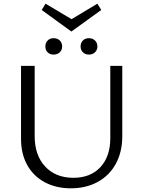

<svg xmlns="http://www.w3.org/2000/svg" viewBox="-20 -1015 775 1041"><path d="M94 -262V-658H168V-277Q168 -173 225 -112Q282 -51 378 -51Q471 -51 524.5 -109Q578 -167 578 -265V-658H643V-277Q643 -192 608.5 -128Q574 -64 510.5 -29Q447 6 364 6Q284 6 222.5 -27Q161 -60 127.5 -120.5Q94 -181 94 -262ZM529 -961 367 -844 206 -961 227 -995 368 -911 508 -995ZM317 -763Q317 -744 304 -731.5Q291 -719 271 -719Q251 -719 238.5 -731Q226 -743 226 -763Q226 -783 238.5 -795.5Q251 -808 271 -808Q291 -808 304 -795.5Q317 -783 317 -763ZM508 -763Q508 -744 495 -731.5Q482 -719 462 -719Q442 -719 429.5 -731.5Q417 -744 417 -763Q417 -783 429.5 -795.5Q442 -808 462 -808Q482 -808 495 -795.5Q508 -783 508 -763Z"/></svg>

Font: Ysabeau
Style: Regular
Weight: 400
Designer: Christian Thalmann (Catharsis Fonts)
Version: Version 0.003